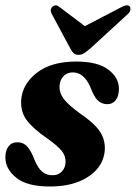

<svg xmlns="http://www.w3.org/2000/svg" viewBox="-24 -686 506 716"><path d="M172 -32.5Q194 -32.5 207.2 -47Q220.5 -61.5 220.5 -83.5Q221 -104.5 206.2 -123.2Q191.5 -142 150.5 -171Q97.5 -207.5 74.8 -239Q52 -270.5 55 -313.5Q59.5 -372.5 113.2 -414.5Q167 -456.5 260.5 -456.5Q339 -456.5 378.8 -427.2Q418.5 -398 419.5 -356.5Q419.5 -328 407.8 -312.8Q396 -297.5 376.5 -297.5Q356 -297.5 341.2 -311Q326.5 -324.5 313.5 -360Q289.5 -416 247.5 -416Q225.5 -416 211.8 -400.8Q198 -385.5 198 -362Q197.5 -339 213.8 -317Q230 -295 279 -259.5Q336.5 -220 354 -186.5Q371.5 -153 365.5 -114.5Q356.5 -59.5 302 -25Q247.5 9.5 162.5 9.5Q77 9.5 36.5 -23.2Q-4 -56 -4 -99.5Q-4 -124.5 7.8 -140Q19.5 -155.5 41 -155.5Q63 -155.5 77.5 -139.5Q92 -123.5 104.5 -90.5Q118 -58 133.8 -45.2Q149.5 -32.5 172 -32.5ZM313 -505.5Q300.5 -495 290.8 -488.2Q281 -481.5 269 -481.5Q257 -481.5 250.5 -487.8Q244 -494 238 -505.5L169 -634Q160 -651.5 172.5 -661.5Q184.5 -671.5 199 -659L292.5 -588.5L428 -659Q451.5 -672 460 -661.5Q463.5 -657 462 -648.8Q460.5 -640.5 451 -632Z"/></svg>

Font: Fraunces 144pt S050
Style: Bold Italic
Weight: 700
Italic angle: -16°
Version: Version 1.000; ttfautohint (v1.8.3)